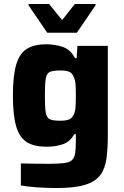

<svg xmlns="http://www.w3.org/2000/svg" viewBox="-20 -741 625 967"><path d="M266 206Q217 206 166 202.5Q115 199 85 193V82Q116 83 154 83.5Q192 84 225 84Q274 84 302 80.5Q330 77 342.5 65.5Q355 54 358.5 31Q362 8 362 -29V-65H354Q332 -26 295 -14Q258 -2 214 -2Q153 -2 116 -24.5Q79 -47 62 -103Q45 -159 45 -259Q45 -361 62 -417Q79 -473 116 -495.5Q153 -518 213 -518Q255 -518 295 -505Q335 -492 358 -448H366L370 -510H523V-58Q523 9 516 59Q509 109 484.5 141.5Q460 174 408 190Q356 206 266 206ZM284 -133Q313 -133 328 -139.5Q343 -146 351 -163Q359 -179 360.5 -202.5Q362 -226 362 -259Q362 -292 360.5 -315.5Q359 -339 351 -354Q344 -373 328.5 -379.5Q313 -386 284 -386Q248 -386 231.5 -379Q215 -372 210.5 -345Q206 -318 206 -259Q206 -201 210.5 -174Q215 -147 231.5 -140Q248 -133 284 -133ZM218 -576 124 -714V-721H227L293 -640L357 -721H461V-714L367 -576Z"/></svg>

Font: Saira
Style: Bold
Weight: 700
Designer: Hector Gatti with collaboration of the Omnibus-Type team
Foundry: Omnibus-Type
Version: Version 1.100; ttfautohint (v1.8.3)